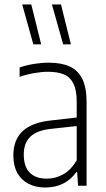

<svg xmlns="http://www.w3.org/2000/svg" viewBox="-20 -828 471 856"><path d="M366 -373.5V0H328L324 -60.5H320Q296 -26.5 260.8 -9.2Q225.5 8 182.5 8Q139.5 8 107.2 -8.5Q75 -25 57.2 -57Q39.5 -89 39.5 -134.5Q39.5 -204.5 80.8 -243.2Q122 -282 207 -291L322 -304V-375Q322 -426 307.5 -455.2Q293 -484.5 265.2 -496.2Q237.5 -508 193.5 -508Q166 -508 132.8 -502.2Q99.5 -496.5 67.5 -485.5V-527Q94.5 -537 129.8 -542.8Q165 -548.5 197 -548.5Q253.5 -548.5 290.5 -531.8Q327.5 -515 346.8 -476.5Q366 -438 366 -373.5ZM322 -113V-266L207.5 -253.5Q145 -247 115.5 -218.8Q86 -190.5 86 -139.5Q86 -85 112.5 -58.2Q139 -31.5 189.5 -31.5Q226.5 -31.5 261.2 -50.5Q296 -69.5 322 -113ZM128.5 -630.5 79 -808H119.5L163.5 -630.5ZM261.5 -630.5 211.5 -808H252L296 -630.5Z"/></svg>

Font: Encode Sans Condensed ExLight
Style: Regular
Weight: 275
Width: 3
Designer: Multiple Designers
Foundry: Impallari Type
Version: Version 2.000